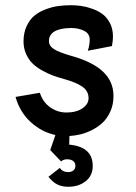

<svg xmlns="http://www.w3.org/2000/svg" viewBox="-20 -525 526 741"><path d="M173.8 54.2 215.8 98.1Q224.1 89.8 238.8 89.8Q253.9 89.8 262.5 96.4Q271 103 271 115.2Q271 126.5 263.2 132.8Q255.4 139.2 243.2 139.2Q221.7 139.2 210.9 123L167 157.2Q183.6 178.2 201.4 187Q219.2 195.8 243.2 195.8Q283.7 195.8 310.8 174.3Q337.9 152.8 337.9 115.2Q337.9 41.5 247.1 33.2L248 0Q268.6 -1.5 289.8 -6.3Q311 -11.2 334.5 -22.9Q357.9 -34.7 376 -51.5Q394 -68.4 406 -95Q418 -121.6 418 -154.8Q418 -210.4 377.2 -248.8Q336.4 -287.1 252.9 -310.1Q208.5 -322.8 188.7 -335.2Q168.9 -347.7 168.9 -366.2Q168.9 -415.5 253.9 -417Q282.7 -417 304.4 -406.2Q326.2 -395.5 326.2 -372.1Q326.2 -350.6 318.8 -329.1L412.1 -347.2Q416 -369.1 416 -383.8Q416 -412.6 404.8 -434.8Q393.6 -457 376.5 -470Q359.4 -482.9 336.7 -491Q314 -499 293.9 -502Q273.9 -504.9 253.9 -504.9Q228.5 -504.9 205.1 -501.7Q181.6 -498.5 156.2 -489Q130.9 -479.5 112.8 -464.6Q94.7 -449.7 82.8 -424.1Q70.8 -398.4 70.8 -365.2Q70.8 -339.4 80.3 -317.6Q89.8 -295.9 104.7 -281Q119.6 -266.1 141.6 -253.7Q163.6 -241.2 184.1 -233.6Q204.6 -226.1 230 -219.2Q273.9 -207 297.9 -190.4Q321.8 -173.8 321.8 -146Q321.8 -123 298.1 -106.9Q274.4 -90.8 235.8 -90.8Q202.6 -90.8 174.1 -110.6Q145.5 -130.4 133.8 -167L40 -150.9Q56.2 -92.8 98.1 -54.2Q140.1 -15.6 193.8 -3.9Z"/></svg>

Font: Comic Neue Angular
Style: Bold
Weight: 700
Designer: Craig Rozynski
Foundry: Craig Rozynski
Version: Version 2.003